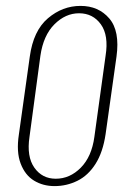

<svg xmlns="http://www.w3.org/2000/svg" viewBox="-20 -619 444 651"><path d="M165 12Q126 12 95.5 -6.5Q65 -25 50 -64.5Q35 -104 44 -163L81 -427Q93 -515 142.5 -557Q192 -599 253 -599Q314 -599 350.5 -556.5Q387 -514 375 -427L338 -164Q329 -103 304 -63.5Q279 -24 242.5 -6Q206 12 165 12ZM169 -13Q217 -13 254 -50.5Q291 -88 300 -155L338 -430Q349 -499 322 -536.5Q295 -574 248 -574Q202 -574 164.5 -536.5Q127 -499 117 -430L80 -155Q70 -88 96.5 -50.5Q123 -13 169 -13Z"/></svg>

Font: Alumni Sans Thin ExtraLight
Style: Italic
Weight: 250
Italic angle: -8°
Version: Version 1.016